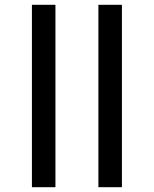

<svg xmlns="http://www.w3.org/2000/svg" viewBox="-20 -780 640 800"><path d="M113 0V-760H211V0ZM390 0V-760H488V0Z"/></svg>

Font: Noto Sans Mono SemiBold
Style: Regular
Weight: 600
Designer: Monotype Design Team
Foundry: Monotype Imaging Inc.
Version: Version 2.014; ttfautohint (v1.8.4.7-5d5b)